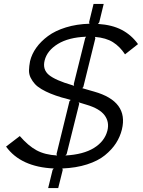

<svg xmlns="http://www.w3.org/2000/svg" viewBox="-20 -859 739 989"><path d="M533.2 -186Q544.4 -230.5 518.8 -265.1Q493.2 -299.8 424.8 -319.8L384.8 -332L388.2 -325.2L323.2 -64.9L316.9 -58.1Q409.2 -63 464.1 -96.9Q519 -130.9 533.2 -186ZM353 -419.9 361.8 -417 359.9 -425.8 418.9 -663.1 423.8 -669.9Q333.5 -666.5 278.1 -632.6Q222.7 -598.6 210 -547.9Q198.2 -501 231.9 -473.1Q265.6 -445.3 353 -419.9ZM607.9 -191.9Q598.6 -154.3 577.4 -121.3Q556.2 -88.4 520.5 -59.3Q484.9 -30.3 428.5 -12.2Q372.1 5.9 300.8 8.8L303.2 16.1L279.8 109.9H228L251 16.1L256.8 8.8Q86.9 1 11.2 -104L82 -158.2Q125.5 -107.9 168.5 -84.7Q211.4 -61.5 273.9 -58.1L271 -64.9L337.9 -337.9L344.2 -344.2Q333.5 -347.7 316.7 -352.1Q299.8 -356.4 297.9 -356.9Q265.1 -366.7 240.2 -377Q215.3 -387.2 194.1 -399.7Q172.9 -412.1 159.9 -426.3Q147 -440.4 137.9 -458.5Q128.9 -476.6 129.4 -497.3Q129.9 -518.1 134.8 -543.9Q143.6 -580.6 167 -613.3Q190.4 -646 227.3 -673.3Q264.2 -700.7 319.3 -717.8Q374.5 -734.9 440.9 -736.8L439 -745.1L461.9 -838.9H514.2L491.2 -744.1L484.9 -735.8Q558.1 -731 607.7 -704.8Q657.2 -678.7 690.9 -631.8L624 -579.1Q597.7 -619.1 562 -641.6Q526.4 -664.1 469.2 -668.9L471.2 -662.1L409.2 -411.1L403.8 -404.8Q417 -400.9 439.2 -394.5Q461.4 -388.2 464.8 -387.2Q643.1 -336.9 607.9 -191.9Z"/></svg>

Font: Sinkin Sans 300 Light Italic
Style: Regular
Weight: 300
Italic angle: -112°
Designer: Keith Bates
Foundry: K-Type
Version: Sinkin Sans (version 1.0)  by Keith Bates   •   © 2014   www